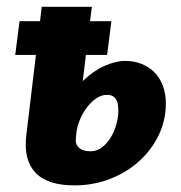

<svg xmlns="http://www.w3.org/2000/svg" viewBox="-20 -552 546 580"><path d="M209 -132.5Q207 -116.5 218.5 -105.8Q230 -95 253.5 -95Q272.5 -95 288 -106.8Q303.5 -118.5 314.5 -136.8Q325.5 -155 331.5 -176.5Q337.5 -198 337.5 -217.5Q337.5 -227 336.2 -235.8Q335 -244.5 331.2 -251Q327.5 -257.5 320.8 -261.5Q314 -265.5 303 -265.5Q286.5 -265.5 271 -255Q255.5 -244.5 242.8 -227.8Q230 -211 221.2 -190Q212.5 -169 210.5 -148.5ZM230 -307Q260.5 -337 294.8 -352.5Q329 -368 358 -368Q384.5 -368 407 -359.2Q429.5 -350.5 446 -334Q462.5 -317.5 471.8 -293.5Q481 -269.5 481 -239Q481 -188.5 459.2 -143.5Q437.5 -98.5 400 -64.8Q362.5 -31 312.2 -11.5Q262 8 205 8Q122.5 8 86.5 -31Q50.5 -70 59.5 -143.5L88.5 -386H26L39 -488H101L106 -531.5H257.5L252 -488H316.5L303.5 -386H239.5Z"/></svg>

Font: Lato ExtraBold
Style: Italic
Weight: 800
Italic angle: -7°
Designer: Lukasz Dziedzic with Adam Twardoch and Botio Nikoltchev
Foundry: tyPoland Lukasz Dziedzic
Version: Version 2.015; 2015-08-06; http://www.latofonts.com/